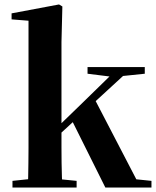

<svg xmlns="http://www.w3.org/2000/svg" viewBox="-20 -842 702 862"><path d="M36 0V-30L141 -41H213L324 -30V0ZM105 0Q106 -18 106.5 -47Q107 -76 107.5 -110.5Q108 -145 108 -178Q108 -211 108 -236V-749L32 -755V-782L245 -822L260 -813L256 -653V-243Q256 -216 256 -181.5Q256 -147 256.5 -111.5Q257 -76 258 -47Q259 -18 260 0ZM180 -177V-221H186L350 -380L515 -541H576ZM453 0 303 -301 406 -395 592 -37 660 -30V0ZM373 -511V-541H630V-511L514 -499L493 -496Z"/></svg>

Font: Noto Serif JP ExtraBold
Style: Regular
Weight: 800
Designer: Ryoko NISHIZUKA 西塚涼子 (kana & ideographs); Frank Grießhammer (Latin, Greek & Cyrillic); Wenlong ZHANG 张文龙 (bopomofo); San
Foundry: Adobe
Version: Version 2.003-H1;hotconv 1.1.1;makeotfexe 2.6.0